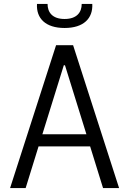

<svg xmlns="http://www.w3.org/2000/svg" viewBox="-20 -961 660 981"><path d="M588.5 0 353.5 -730H266.5L31.5 0H111L177 -213H440.5L506.5 0ZM169 -941C164.5 -867.5 212.5 -818 310 -818C407.5 -818 455.5 -867.5 451.5 -941H397.5C397.5 -898.5 373 -864 310 -864C247 -864 223 -898.5 223 -941ZM196.5 -275 306 -627.5H312L421.5 -275Z"/></svg>

Font: Monaspace Argon Light
Style: Regular
Weight: 300
Designer: Riley Cran & the Lettermatic Team
Foundry: Lettermatic
Version: Version 1.000 (Monaspace Argon)